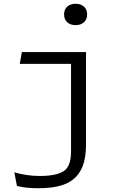

<svg xmlns="http://www.w3.org/2000/svg" viewBox="-20 -783 660 1019"><path d="M96 -506.5 85 -444H357V20C357 80 341 106.5 325 120C307.5 135 268.5 151 193.5 151C140 151 95.5 143 56 131.5L70 204C101.5 211.5 134 216 181 216C339 216 436.5 169.5 436.5 -15.5V-506.5ZM320 -706.5C320 -671 345 -649.5 381 -649.5C417.5 -649.5 442.5 -671 442.5 -706.5C442.5 -742 417.5 -763 381 -763C345 -763 320 -742 320 -706.5Z"/></svg>

Font: Monaspace Argon Light
Style: Regular
Weight: 300
Designer: Riley Cran & the Lettermatic Team
Foundry: Lettermatic
Version: Version 1.000 (Monaspace Argon)